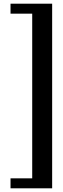

<svg xmlns="http://www.w3.org/2000/svg" viewBox="-20 -820 342 1040"><path d="M262.5 200H37V146H154.5V-746H37V-800H262.5Z"/></svg>

Font: Big Shoulders Display Thin
Style: Bold
Weight: 700
Version: Version 2.002